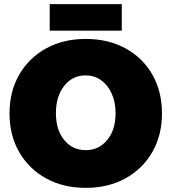

<svg xmlns="http://www.w3.org/2000/svg" viewBox="-20 -891 828 927"><path d="M394 16Q285 16 202 -30Q119 -76 72.5 -157Q26 -238 26 -343Q26 -449 72.5 -530Q119 -611 202 -657Q285 -703 394 -703Q503 -703 586 -657.5Q669 -612 715.5 -531Q762 -450 762 -343Q762 -238 715.5 -157Q669 -76 586 -30Q503 16 394 16ZM394 -166Q457 -166 497.5 -215Q538 -264 538 -344Q538 -398 519.5 -439Q501 -480 468.5 -503.5Q436 -527 393 -527Q330 -527 290 -476.5Q250 -426 250 -344Q250 -264 290 -215Q330 -166 394 -166ZM220 -743V-871H568V-743Z"/></svg>

Font: Paytone One
Style: Regular
Weight: 400
Designer: Vernon Adams
Foundry: Vernon Adams
Version: Version 1.002; ttfautohint (v1.8.4.7-5d5b);gftools[0.9.23]